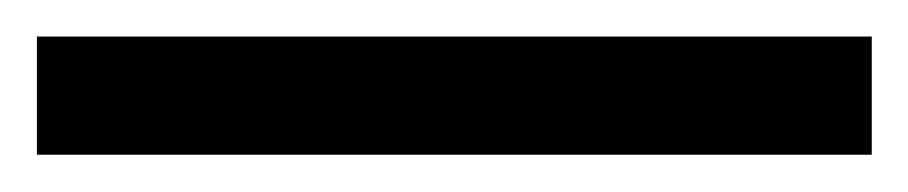

<svg xmlns="http://www.w3.org/2000/svg" viewBox="-22 70 492 104"><path d="M450.2 153.8H-2V89.8H450.2Z"/></svg>

Font: f04975060
Style: Regular
Weight: 400
Foundry: Ascender Corporation
Version: Version 1.10